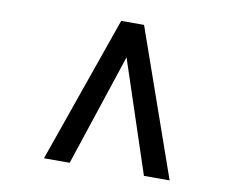

<svg xmlns="http://www.w3.org/2000/svg" viewBox="-78 -781 1156 927"><g transform="rotate(10 500.0 -317.0)"><path d="M808 42H682L500 -507L318 42H192L444 -676H556Z"/></g></svg>

Font: NanumGothicCoding
Style: Bold
Weight: 700
Monospace: yes
Designer: Kwon Bruce; Nicolas Noh; Sung-woo Choi; Go-un Cha; Soo-hyun Park;
Foundry: NHN Corporation
Version: Version 2.000;PS 1;hotconv 1.0.49;makeotf.lib2.0.14853